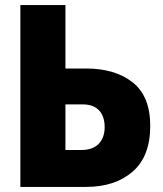

<svg xmlns="http://www.w3.org/2000/svg" viewBox="-20 -734 640 754"><path d="M60 0V-714H237V-465H318Q432 -465 501 -410.5Q570 -356 570 -240Q570 -120 501 -60Q432 0 318 0ZM237 -145H300Q344 -145 367.5 -169Q391 -193 391 -235Q391 -277 369 -300.5Q347 -324 305 -324H237Z"/></svg>

Font: Noto Sans Mono Black
Style: Regular
Weight: 900
Designer: Monotype Design Team
Foundry: Monotype Imaging Inc.
Version: Version 2.014